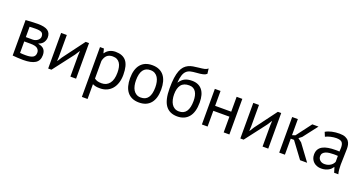

<svg xmlns="http://www.w3.org/2000/svg" viewBox="-42 -1530 4801 2534"><g transform="rotate(20 2359.0 -262.5)"><path d="M77 -499Q112 -501 150.5 -504Q189 -507 246 -507Q345 -507 388 -476.5Q431 -446 431 -384Q431 -349 410.5 -315.5Q390 -282 343 -266V-262Q402 -251 426 -221Q450 -191 450 -141Q450 -63 394 -28Q338 7 226 7Q184 7 148 4.5Q112 2 77 -1ZM157 -67Q176 -65 194.5 -64Q213 -63 238 -63Q305 -63 337.5 -82Q370 -101 370 -147Q370 -183 342.5 -205.5Q315 -228 245 -228H157ZM255 -289Q273 -289 290 -295Q307 -301 320.5 -311.5Q334 -322 342.5 -336Q351 -350 351 -366Q351 -406 327 -421.5Q303 -437 243 -437Q211 -437 192.5 -436Q174 -435 157 -434V-289Z M888 -296 891 -358H888L847 -294L622 0H576V-500H656V-195L653 -136H657L696 -198L921 -500H968V0H888Z M1122 -500H1177L1192 -440H1196Q1219 -475 1255.5 -493.5Q1292 -512 1339 -512Q1439 -512 1488 -453Q1537 -394 1537 -260Q1537 -197 1520.5 -146.5Q1504 -96 1474 -61Q1444 -26 1401.5 -7Q1359 12 1307 12Q1270 12 1248.5 7.5Q1227 3 1202 -8V200H1122ZM1324 -442Q1273 -442 1243.5 -415.5Q1214 -389 1202 -335V-87Q1220 -73 1243 -65.5Q1266 -58 1304 -58Q1373 -58 1413.5 -109.5Q1454 -161 1454 -261Q1454 -302 1447 -335.5Q1440 -369 1424.5 -392.5Q1409 -416 1384.5 -429Q1360 -442 1324 -442Z M1635 -250Q1635 -377 1691.5 -444.5Q1748 -512 1854 -512Q1910 -512 1951.5 -493.5Q1993 -475 2020 -440.5Q2047 -406 2060 -357.5Q2073 -309 2073 -250Q2073 -123 2016.5 -55.5Q1960 12 1854 12Q1798 12 1756.5 -6.5Q1715 -25 1688 -59.5Q1661 -94 1648 -142.5Q1635 -191 1635 -250ZM1718 -250Q1718 -212 1725.5 -177Q1733 -142 1749 -116Q1765 -90 1791 -74Q1817 -58 1854 -58Q1990 -57 1990 -250Q1990 -289 1982.5 -324Q1975 -359 1959 -385Q1943 -411 1917 -426.5Q1891 -442 1854 -442Q1718 -443 1718 -250Z M2245 -411Q2278 -459 2318 -478.5Q2358 -498 2418 -498Q2510 -498 2559.5 -438Q2609 -378 2609 -261Q2609 -126 2551.5 -57Q2494 12 2391 12Q2281 12 2226 -64Q2171 -140 2171 -303Q2171 -389 2179.5 -450Q2188 -511 2204.5 -553Q2221 -595 2244.5 -620Q2268 -645 2297.5 -659.5Q2327 -674 2362 -680Q2397 -686 2437 -690Q2489 -695 2518.5 -701.5Q2548 -708 2566 -725L2575 -653Q2565 -644 2553 -638Q2541 -632 2524 -628Q2507 -624 2483.5 -621Q2460 -618 2429 -616Q2386 -613 2353.5 -605.5Q2321 -598 2297.5 -576.5Q2274 -555 2260.5 -515.5Q2247 -476 2242 -411ZM2254 -249Q2254 -211 2262 -176Q2270 -141 2286.5 -114.5Q2303 -88 2329 -73Q2355 -58 2390 -58Q2459 -58 2492.5 -107.5Q2526 -157 2526 -254Q2526 -292 2519 -324Q2512 -356 2497 -379.5Q2482 -403 2459 -415.5Q2436 -428 2404 -428Q2326 -429 2290 -382.5Q2254 -336 2254 -249Z M3041 -221H2815V0H2735V-500H2815V-291H3041V-500H3121V0H3041Z M3587 -296 3590 -358H3587L3546 -294L3321 0H3275V-500H3355V-195L3352 -136H3356L3395 -198L3620 -500H3667V0H3587Z M3947 -225H3901V0H3821V-500H3901V-274L3944 -288L4104 -500H4191L4036 -299L3994 -266L4046 -226L4213 0H4114Z M4291 -463Q4329 -486 4379.5 -497Q4430 -508 4485 -508Q4537 -508 4568.5 -494Q4600 -480 4616.5 -457.5Q4633 -435 4638.5 -408Q4644 -381 4644 -354Q4644 -294 4641 -237Q4638 -180 4638 -129Q4638 -92 4641 -59Q4644 -26 4652 2H4593L4572 -68H4567Q4558 -54 4544.5 -40.5Q4531 -27 4512 -16.5Q4493 -6 4468 1Q4443 8 4411 8Q4379 8 4351.5 -2Q4324 -12 4304 -30.5Q4284 -49 4272.5 -75Q4261 -101 4261 -134Q4261 -178 4279 -207.5Q4297 -237 4329.5 -254.5Q4362 -272 4407.5 -279.5Q4453 -287 4508 -287Q4522 -287 4535.5 -287Q4549 -287 4563 -285Q4566 -315 4566 -339Q4566 -394 4544 -416Q4522 -438 4464 -438Q4447 -438 4427.5 -435.5Q4408 -433 4387.5 -428.5Q4367 -424 4348.5 -417.5Q4330 -411 4316 -403ZM4433 -62Q4461 -62 4483 -69.5Q4505 -77 4521 -88.5Q4537 -100 4547.5 -114Q4558 -128 4563 -141V-224Q4549 -225 4534.5 -225.5Q4520 -226 4506 -226Q4475 -226 4445.5 -222.5Q4416 -219 4393.5 -209.5Q4371 -200 4357.5 -183.5Q4344 -167 4344 -142Q4344 -107 4369 -84.5Q4394 -62 4433 -62Z"/></g></svg>

Font: PTSans
Style: Regular
Weight: 400
Designer: A.Korolkova, O.Umpeleva, V.Yefimov
Foundry: ParaType Ltd
Version: Version 2.003W OFL